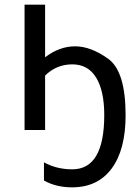

<svg xmlns="http://www.w3.org/2000/svg" viewBox="-20 -556 586 821"><path d="M517.1 -63Q517.1 84 457.5 164.6Q397.9 245.1 288.1 245.1Q219.7 245.1 168 215.8V138.2Q221.7 168 289.1 168Q425.8 168 425.8 -64Q425.8 -167.5 391.1 -224.1Q356.4 -280.8 289.1 -280.8Q221.7 -280.8 172.9 -232.9V0H85V-536.1H172.9V-311Q233.9 -357.9 301.3 -357.9Q368.7 -357.9 442.9 -304.4Q517.1 -251 517.1 -63Z"/></svg>

Font: NotoSans
Style: Regular
Weight: 400
Designer: Monotype Design team
Foundry: Monotype Imaging Inc.
Version: Version 1.04